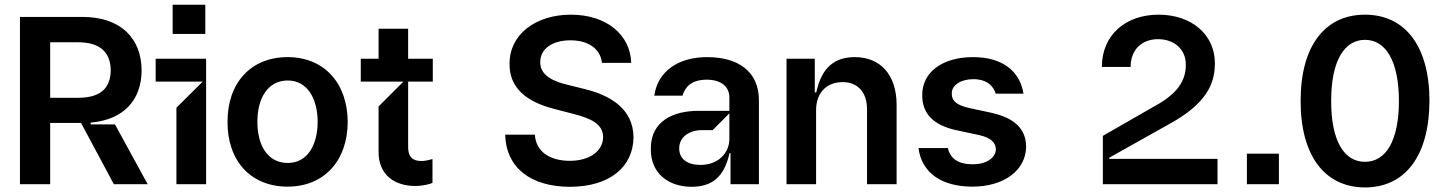

<svg xmlns="http://www.w3.org/2000/svg" viewBox="-20 -801 6287 835"><path d="M622.2 0 480.1 -259.9H374.3V-267.8C517.8 -280.2 595.2 -365.4 595.9 -495C595.2 -633.5 505.7 -727.3 339.5 -727.3H66.8V0H198.2V-266.3H332.4L475.1 0ZM318.9 -617.2C416.9 -617.2 460.6 -572.1 461.6 -495C460.6 -417.3 416.9 -375.7 319.6 -375.7H198.2V-617.2Z M872.9 -653.4V-780.5H730.8V-653.4ZM876.4 0V-545.5H657V-446H861.5L747.2 -332.4V0Z M1230.8 10.7C1389.6 10.7 1491.5 -101.9 1492.2 -270.6C1491.5 -439.6 1389.6 -552.6 1230.8 -552.6C1070.3 -552.6 968.7 -439.6 969.5 -270.6C968.7 -101.9 1070.3 10.7 1230.8 10.7ZM1231.5 -92.3C1142.4 -92.3 1099.1 -171.2 1099.4 -271.3C1099.1 -370.7 1142.4 -450.6 1231.5 -451C1317.8 -450.6 1361.2 -370.7 1361.5 -271.3C1361.2 -171.2 1317.8 -92.3 1231.5 -92.3Z M1862.2 -446V-545.5H1755V-676.1H1626.4V-545.5H1549V-446H1734.4L1626.4 -338.1V-142.8C1625 -40.1 1696.4 7.5 1785.5 7.8C1822.8 7.5 1850.1 -0.7 1860.8 -5.7V-109.4C1845.5 -105.1 1830.6 -100.9 1813.2 -100.9C1780.2 -100.9 1754.3 -112.2 1755 -164.1V-446Z M2725.1 -527.7C2721.6 -650.2 2616.8 -737.2 2463.1 -737.2C2309.3 -737.2 2195 -651.3 2196 -522.7C2195.3 -418.3 2269.5 -358.3 2389.9 -327.4L2472.3 -306.1C2550.1 -286.2 2602.3 -261.7 2603 -205.3C2602.3 -143.1 2543 -101.6 2458.1 -101.6C2375 -101.6 2311.1 -138.5 2306.1 -215.2H2176.8C2181.5 -70.3 2288.7 11 2458.8 11.4C2632.8 11 2734 -76 2735.1 -204.5C2734 -330.3 2630 -387.8 2521.3 -414.1L2453.1 -431.1C2392.4 -445 2328.1 -470.2 2329.5 -531.2C2329.2 -585.6 2378.2 -625.7 2460.9 -625.7C2538.7 -625.7 2590.9 -589.1 2598 -527.7Z M2987.2 11.4C3075.3 11 3128.9 -29.1 3152.7 -134.9H3157V0H3280.5V-365.1C3280.5 -490.1 3190.3 -552.6 3055.4 -552.6C2933.2 -552.6 2841.3 -494.3 2825.3 -384.9H2948.2C2959.9 -424 2987.6 -454.2 3054 -454.5C3117.2 -454.2 3151.6 -423.3 3152 -377.8V-318.9H3017C2910.2 -318.9 2809.3 -275.9 2810.4 -153.4C2809.3 -45.8 2888.1 11 2987.2 11.4ZM3026.3 -83.8C2971.9 -83.5 2933.6 -108 2933.9 -155.5C2933.6 -206 2978.3 -235.1 3033.4 -235.1H3079.5L3152 -308.2V-196C3151.6 -134.9 3102.6 -83.5 3026.3 -83.8Z M3529.1 -319.6C3528.4 -398.4 3576 -443.9 3644.2 -443.9C3710.2 -443.9 3750 -400.2 3750.7 -327.4V0H3879.3V-347.3C3878.6 -478 3806.5 -552.6 3698.2 -552.6C3609 -552.6 3553.6 -507.8 3529.8 -399.1H3523.4V-545.5H3400.6V0H3529.1Z M4209.5 10.7C4345.5 10.7 4441.8 -60 4442.5 -163.4C4441.8 -241.1 4391.7 -288.7 4289.1 -311.1L4196 -331C4140.3 -343.4 4118.3 -362.6 4119.3 -394.2C4118.3 -431.1 4159.1 -456.7 4213.1 -456.7C4271 -456.7 4300.8 -427.2 4310.4 -393.5H4431.1C4415.8 -491.5 4339.8 -552.6 4211.6 -552.6C4079.5 -552.6 3990.1 -487.9 3990.8 -387.1C3990.1 -307.5 4039.1 -255 4144.2 -233.7L4237.2 -213.8C4286.9 -202.8 4310 -182.5 4311.1 -152C4310 -114.3 4269.9 -86.3 4209.5 -86.6C4150.6 -86.3 4112.6 -109.7 4102.3 -157H3974.4C3988.6 -49 4075.3 10.7 4209.5 10.7Z M5274.9 0V-110.1H4804V-115.1L5059.7 -258.5C5227.3 -349.1 5263.5 -436.1 5263.5 -526.3C5263.5 -648.1 5164.8 -737.2 5018.5 -737.2C4874.3 -737.2 4771.7 -647.7 4772 -509.9H4897C4897 -583.8 4944.2 -630.3 5016.3 -630.7C5085.6 -630.3 5137.1 -588.1 5137.1 -519.9C5137.1 -459.2 5110.8 -404.8 5022.7 -351.6L4776.3 -210.2V0Z M5541.9 0V-132.8H5402.7V0Z M5916.2 14.2C6091.6 14.2 6196 -124.3 6196.7 -362.9C6196.4 -600.1 6090.9 -737.2 5916.2 -737.2C5741.5 -737.2 5636.4 -600.5 5636.4 -362.9C5635.7 -124.6 5740.8 13.8 5916.2 14.2ZM5916.2 -97.3C5825.3 -97.3 5768.8 -188.2 5769.2 -362.9C5769.2 -536.2 5826 -627.5 5916.2 -627.8C6006.4 -627.5 6063.2 -536.2 6063.9 -362.9C6063.6 -188.2 6007.1 -97.3 5916.2 -97.3Z"/></svg>

Font: Riot Sans 2.0
Style: Bold
Weight: 600
Designer: Rasmus Andersson
Foundry: rsms
Version: Version 3.006;hotconv 1.0.109;makeotfexe 2.5.65596